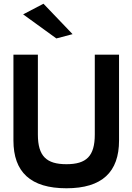

<svg xmlns="http://www.w3.org/2000/svg" viewBox="-20 -996 706 1029"><path d="M369 -813 213 -976 104 -919 282 -790ZM488 -703V-275C488 -159 443 -116 336 -116C229 -116 183 -159 183 -275V-703H52V-243C52 -74 144 13 336 13C527 13 618 -74 618 -243V-703Z"/></svg>

Font: Bluebird
Style: Ext
Weight: 400
Designer: Jasper
Foundry: Cannot Into Space Fonts
Version: Version 0.98